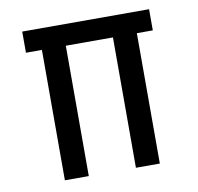

<svg xmlns="http://www.w3.org/2000/svg" viewBox="-68 -641 733 711"><g transform="rotate(-10 298.5 -285.0)"><path d="M537.1 -490.2H477.1V0H387.2V-490.2H210V0H120.1V-490.2H60.1V-569.8H537.1Z"/></g></svg>

Font: Unica One
Style: Bold
Weight: 400
Designer: Eduardo Rodriguez Tunni
Foundry: Eduardo Rodriguez Tunni
Version: Version 1.001